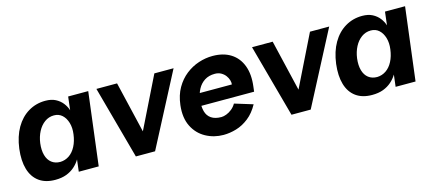

<svg xmlns="http://www.w3.org/2000/svg" viewBox="-45 -900 2910 1293"><g transform="rotate(-15 1409.5 -253.5)"><path d="M219 12Q151 12 107 -20Q63 -52 45.5 -111.5Q28 -171 38 -253Q49 -337 83.5 -396.5Q118 -456 171.5 -488Q225 -520 290 -520Q332 -520 361 -505Q390 -490 408.5 -466.5Q427 -443 436 -415L447 -508H587L524 0H385L395 -83Q379 -56 354.5 -34.5Q330 -13 297 -0.5Q264 12 219 12ZM283 -96Q317 -97 345 -116Q373 -135 391.5 -170.5Q410 -206 416 -253Q422 -297 411.5 -332.5Q401 -368 378 -389Q355 -410 321 -410Q285 -410 256 -389Q227 -368 208.5 -332.5Q190 -297 184 -253Q178 -205 188 -169.5Q198 -134 222.5 -115Q247 -96 283 -96Z M644 -508H788L908 0H783ZM1182 -508 917 0H798L1048 -508Z M1392 13Q1325 13 1268.5 -18Q1212 -49 1182 -109Q1152 -169 1162 -256Q1170 -324 1198.5 -373.5Q1227 -423 1268.5 -455.5Q1310 -488 1358.5 -504Q1407 -520 1456 -520Q1531 -520 1582.5 -487.5Q1634 -455 1657 -394Q1680 -333 1669 -248L1665 -215H1262L1272 -301H1533Q1535 -314 1530 -331Q1525 -348 1513.5 -363.5Q1502 -379 1483.5 -389.5Q1465 -400 1440 -400Q1398 -400 1368.5 -381Q1339 -362 1321.5 -329.5Q1304 -297 1299 -256Q1294 -210 1303 -176.5Q1312 -143 1338.5 -125Q1365 -107 1409 -107Q1424 -107 1444 -114.5Q1464 -122 1482.5 -137Q1501 -152 1513 -173L1640 -134Q1610 -79 1568.5 -46.5Q1527 -14 1481.5 -0.5Q1436 13 1392 13Z M1729 -508H1873L1993 0H1868ZM2267 -508 2002 0H1883L2133 -508Z M2428 12Q2360 12 2316 -20Q2272 -52 2254.5 -111.5Q2237 -171 2247 -253Q2258 -337 2292.5 -396.5Q2327 -456 2380.5 -488Q2434 -520 2499 -520Q2541 -520 2570 -505Q2599 -490 2617.5 -466.5Q2636 -443 2645 -415L2656 -508H2796L2733 0H2594L2604 -83Q2588 -56 2563.5 -34.5Q2539 -13 2506 -0.5Q2473 12 2428 12ZM2492 -96Q2526 -97 2554 -116Q2582 -135 2600.5 -170.5Q2619 -206 2625 -253Q2631 -297 2620.5 -332.5Q2610 -368 2587 -389Q2564 -410 2530 -410Q2494 -410 2465 -389Q2436 -368 2417.5 -332.5Q2399 -297 2393 -253Q2387 -205 2397 -169.5Q2407 -134 2431.5 -115Q2456 -96 2492 -96Z"/></g></svg>

Font: Inclusive Sans
Style: Bold Italic
Weight: 700
Italic angle: -7°
Designer: Olivia King
Foundry: Olivia King
Version: Version 2.004